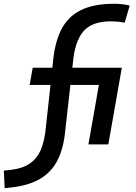

<svg xmlns="http://www.w3.org/2000/svg" viewBox="-113 -762 719 1013"><path d="M-88.4 231 -92.8 138.2 -57.1 134.3Q5.4 127.4 44.4 100.6Q83.5 73.7 103.5 25.4Q123.5 -22.9 129.4 -93.8L165.5 -424.8Q174.3 -533.7 209.2 -603.8Q244.1 -673.8 312.7 -708Q381.3 -742.2 490.2 -742.2Q532.7 -742.2 571.3 -732.4L544.9 -642.6Q522.5 -646.5 505.1 -647.9Q487.8 -649.4 471.2 -649.4Q371.6 -649.4 326.4 -595.9Q281.2 -542.5 271.5 -429.7L231.9 -79.1Q224.1 14.2 192.9 78.6Q161.6 143.1 101.6 179.7Q41.5 216.3 -53.7 227.1ZM43.5 -314 59.6 -404.8H529.8L503.9 -314ZM353.5 0 424.8 -404.8H529.8L458.5 0Z"/></svg>

Font: Cascadia Mono NF
Style: Italic
Weight: 400
Italic angle: -10°
Monospace: yes
Designer: Aaron Bell
Foundry: Saja Typeworks
Version: Version 2404.023